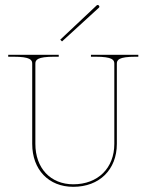

<svg xmlns="http://www.w3.org/2000/svg" viewBox="-20 -737 580 760"><path d="M218.5 -580 225.5 -573 372 -707C375 -710 372.5 -714 371 -715.5C369.5 -717 365.5 -718.5 362.5 -715.5ZM442.5 -485C442.5 -499.5 449 -512.5 517.5 -512.5H527.5V-520H340V-512.5H357.5C426 -512.5 432.5 -499.5 432.5 -485V-167.5C432.5 -71.5 367.5 -7.5 270 -7.5C180 -7.5 120 -71.5 120 -167.5V-485C120 -499.5 126.5 -512.5 195 -512.5H212.5V-520H12.5V-512.5H32.5C101 -512.5 107.5 -499.5 107.5 -485V-167.5C107.5 -65.5 172.5 2.5 270 2.5C373.5 2.5 442.5 -65.5 442.5 -167.5Z"/></svg>

Font: ZnikomitSC
Style: Regular
Weight: 100
Designer: gluk
Foundry: gluk
Version: Version 0.55